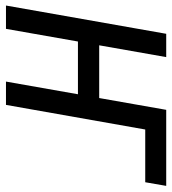

<svg xmlns="http://www.w3.org/2000/svg" viewBox="6 -604 590 659"><g transform="rotate(90 301.5 -275.0)"><path d="M168.5 -550 128 -320H309L349.5 -550H610.5L598 -478H417L332.5 0H252.5L296 -247H115L71.5 0H-8.5L88.5 -550Z"/></g></svg>

Font: JuliaMono Medium
Style: Italic
Weight: 500
Italic angle: -9°
Monospace: yes
Designer: cormullion
Foundry: corm
Version: Version 0.054; ttfautohint (v1.8.4)